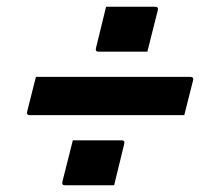

<svg xmlns="http://www.w3.org/2000/svg" viewBox="-20 -586 640 572"><path d="M296 -566H442Q453 -566 450 -555L419 -432H274Q263 -432 266 -443ZM87 -357H547Q558 -357 555 -346Q548 -318 542 -294.5Q536 -271 529 -243H69Q58 -243 61 -254Q68 -282 74 -305.5Q80 -329 87 -357ZM197 -168H342Q353 -168 350 -157L320 -34H174Q163 -34 166 -45Z"/></svg>

Font: Recursive Mn Lnr St SmB
Style: Italic
Weight: 600
Italic angle: -15°
Monospace: yes
Version: Version 1.079;hotconv 1.0.112;makeotfexe 2.5.65598; ttfautoh